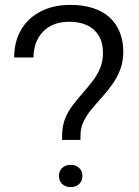

<svg xmlns="http://www.w3.org/2000/svg" viewBox="-20 -758 569 785"><path d="M234 -186V-203Q234 -241 245.5 -271Q257 -301 276.5 -326.5Q296 -352 317 -376Q338 -400 357.5 -425Q377 -450 389 -478.5Q401 -507 401 -541Q401 -584 383.5 -612.5Q366 -641 335.5 -655Q305 -669 264 -669Q194 -669 155.5 -628Q117 -587 117 -523H38Q38 -588 66 -636Q94 -684 146 -711Q198 -738 268 -738Q321 -738 361.5 -724.5Q402 -711 429 -686Q456 -661 470 -625.5Q484 -590 484 -547Q484 -506 471.5 -473.5Q459 -441 439 -413Q419 -385 396.5 -360Q374 -335 354 -311Q334 -287 321.5 -260.5Q309 -234 309 -203V-186ZM269 7Q248 7 234.5 -5.5Q221 -18 221 -39Q221 -59 234.5 -71.5Q248 -84 269 -84Q290 -84 303.5 -71.5Q317 -59 317 -39Q317 -18 303.5 -5.5Q290 7 269 7Z"/></svg>

Font: Mona Sans ExtraLight
Style: Regular
Weight: 400
Version: Version 2.000